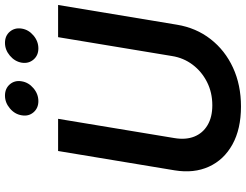

<svg xmlns="http://www.w3.org/2000/svg" viewBox="-129 -853 993 775"><g transform="rotate(-90 367.5 -465.5)"><path d="M325.2 10.7Q234.4 10.7 172.1 -23.7Q109.9 -58.1 82.3 -118.7Q54.7 -179.2 67.4 -256.8L145.5 -727.5H275.4L197.8 -258.8Q189.9 -212.4 203.6 -178Q217.3 -143.6 249.8 -124.3Q282.2 -105 330.1 -105Q381.8 -105 424.1 -126.5Q466.3 -147.9 493.9 -184.6Q521.5 -221.2 528.8 -267.6L605 -727.5H734.9L655.3 -248Q642.6 -170.4 597.2 -112.1Q551.8 -53.7 481.9 -21.5Q412.1 10.7 325.2 10.7ZM559.6 -807.1Q531.2 -807.1 514.4 -826.9Q497.6 -846.7 502 -874.5Q506.8 -902.3 530.3 -922.1Q553.7 -941.9 582 -941.9Q610.8 -941.9 627.4 -922.1Q644 -902.3 639.6 -874.5Q635.3 -846.7 611.8 -826.9Q588.4 -807.1 559.6 -807.1ZM346.7 -807.1Q318.4 -807.1 301.5 -826.9Q284.7 -846.7 289.6 -874.5Q293.9 -902.3 317.4 -922.1Q340.8 -941.9 369.1 -941.9Q397.9 -941.9 414.8 -922.1Q431.6 -902.3 426.8 -874.5Q422.4 -846.7 398.9 -826.9Q375.5 -807.1 346.7 -807.1Z"/></g></svg>

Font: Inter 18pt SemiBold
Style: Italic
Weight: 600
Italic angle: -9.3988°
Designer: Rasmus Andersson
Foundry: rsms
Version: Version 4.001;git-66647c0bb